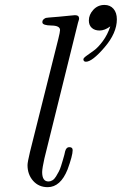

<svg xmlns="http://www.w3.org/2000/svg" viewBox="-20 -756 499 787"><path d="M92.8 -79.1Q92.8 -91.3 103 -133.8L219.2 -597.2Q226.1 -625 226.1 -632.8Q226.1 -650.9 190.9 -651.4Q155.8 -651.9 153.8 -663.1Q152.8 -671.9 158.9 -677Q165 -682.1 168.5 -682.6Q171.9 -683.1 180.2 -684.1Q195.3 -685.1 221.7 -687.5Q248 -689.9 266.6 -691.9Q285.2 -693.8 287.1 -693.8Q304.2 -693.8 304.2 -680.2Q304.2 -676.3 302 -670.2Q299.8 -664.1 299.8 -663.1L162.1 -106.9Q153.3 -67.9 152.8 -50.8Q152.8 -11.7 179.2 -12.2Q187 -12.2 195.1 -17.1Q203.1 -22 209.5 -32.5Q215.8 -43 220.9 -52.5Q226.1 -62 230.5 -76.4Q234.9 -90.8 237.5 -99.4Q240.2 -107.9 243.7 -121.3Q247.1 -134.8 247.1 -136.2Q252 -153.3 264.2 -152.8Q278.3 -152.8 277.8 -140.1Q277.8 -118.2 256.8 -61Q228 10.7 175.8 11.2Q138.7 11.2 115.7 -14.9Q92.8 -41 92.8 -79.1ZM321.8 -513.2Q321.8 -518.1 335 -527.6Q348.1 -537.1 365 -549.1Q381.8 -561 401.4 -587.4Q420.9 -613.8 432.1 -647.9Q409.2 -630.9 388.2 -630.9Q368.2 -630.9 356.2 -641.8Q344.2 -652.8 344.2 -671.9Q344.2 -695.8 362.5 -715.8Q380.9 -735.8 408.2 -735.8Q431.2 -735.8 445.1 -720Q459 -704.1 459 -676.8Q459 -620.6 408.4 -561.8Q357.9 -502.9 332 -502.9Q321.8 -503.4 321.8 -513.2Z"/></svg>

Font: CMU Classical Serif
Style: Italic
Weight: 500
Italic angle: -14.04°
Version: Version 0.7.0